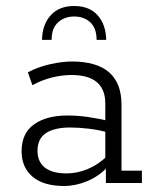

<svg xmlns="http://www.w3.org/2000/svg" viewBox="-20 -610 511 640"><path d="M194 10Q125 10 88.5 -21Q52 -52 52 -106Q52 -166 93.5 -195.5Q135 -225 205 -225Q239 -225 273.5 -220Q308 -215 346 -206L331 -197V-265Q331 -312 303 -336Q275 -360 218 -360Q186 -360 152.5 -351.5Q119 -343 88 -326L73 -369Q107 -387 147 -396Q187 -405 220 -405Q302 -405 343.5 -369Q385 -333 385 -261V-41H453V0H333V-61L341 -56Q311 -23 271.5 -6.5Q232 10 194 10ZM202 -32Q238 -32 273.5 -47Q309 -62 337 -90L331 -71V-184L346 -167Q310 -177 276.5 -181Q243 -185 214 -185Q162 -185 133.5 -166.5Q105 -148 105 -107Q105 -71 129.5 -51.5Q154 -32 202 -32ZM120 -477Q121 -528 149 -559Q177 -590 227 -590Q278 -590 305.5 -559Q333 -528 334 -477H302Q302 -516 281 -535.5Q260 -555 227 -555Q195 -555 173.5 -535.5Q152 -516 152 -477Z"/></svg>

Font: Rokkitt SemiBold Light
Style: Regular
Weight: 300
Version: Version 3.103